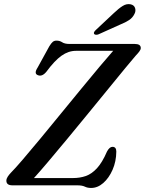

<svg xmlns="http://www.w3.org/2000/svg" viewBox="-20 -917 716 950"><path d="M362.5 0H41.5Q11.5 0 11.5 -23Q11.5 -32.5 18 -42.5Q24.5 -52.5 34 -62.5Q54 -82.5 92 -126.8Q130 -171 178.8 -230Q227.5 -289 280.2 -353.5Q333 -418 383.5 -479.5Q434 -541 475 -589.8Q516 -638.5 540 -665.5H355.5Q318.5 -665.5 284.2 -641.2Q250 -617 209.5 -562Q188.5 -536.5 167.5 -545Q146.5 -552.5 166 -582.5L224 -688Q233.5 -703.5 241 -709.8Q248.5 -716 259.5 -716Q275.5 -716 287.8 -707.8Q300 -699.5 325 -699.5H647Q676.5 -699.5 676.5 -679.5Q676.5 -671.5 669.2 -662Q662 -652.5 650.5 -640.5Q635 -623 599.8 -580Q564.5 -537 516.8 -478.5Q469 -420 416 -355.2Q363 -290.5 311.8 -228.5Q260.5 -166.5 217.5 -115.8Q174.5 -65 148 -36H341Q375.5 -36 404.8 -46.2Q434 -56.5 460 -84.8Q486 -113 509.5 -167.5Q522 -190.5 536.5 -190.5Q555.5 -190.5 555.5 -167Q555 -118 537 -77Q519 -36 491 -11.5Q463 13 431 13Q413 13 399.8 6.5Q386.5 0 362.5 0ZM543 -852Q567 -875 587 -887.5Q607 -900 627 -895.5Q644 -891.5 648.5 -876.8Q653 -862 645 -847.5Q636 -829 618.5 -817.5Q601 -806 576 -796L467 -747Q460.5 -744.5 454.2 -745Q448 -745.5 445.5 -749.5Q443 -754 446.2 -759.2Q449.5 -764.5 455 -769.5Z"/></svg>

Font: Fraunces 9pt S000
Style: Italic
Weight: 400
Italic angle: -16°
Version: Version 1.000; ttfautohint (v1.8.3)